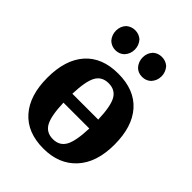

<svg xmlns="http://www.w3.org/2000/svg" viewBox="-210 -828 945 945"><g transform="rotate(45 262.5 -355.0)"><path d="M262 11Q150 11 89.5 -57.5Q29 -126 29 -250Q29 -375 89.5 -443Q150 -511 262 -511Q375 -511 435.5 -443Q496 -375 496 -250Q496 -126 433 -57.5Q370 11 262 11ZM262 -444Q216 -444 195.5 -407.5Q175 -371 172 -281H352Q349 -371 328.5 -407.5Q308 -444 262 -444ZM262 -55Q308 -55 328.5 -92Q349 -129 352 -219H172Q175 -129 195.5 -92Q216 -55 262 -55ZM356 -582Q328 -582 310 -600Q300 -611 295 -624.5Q290 -638 290 -652Q290 -683 310 -704Q329 -721 356 -721Q382 -721 402 -704Q422 -681 422 -652Q422 -622 402 -600Q383 -582 356 -582ZM170 -582Q144 -582 124 -600Q114 -611 109 -624.5Q104 -638 104 -652Q104 -683 124 -704Q144 -721 170 -721Q196 -721 216 -704Q236 -681 236 -652Q236 -622 216 -600Q197 -582 170 -582Z"/></g></svg>

Font: Arsenal SC
Style: Bold
Weight: 700
Designer: Andrij Shevchenko
Foundry: Stairsfor
Version: Version 2.001; ttfautohint (v1.8.4.7-5d5b)